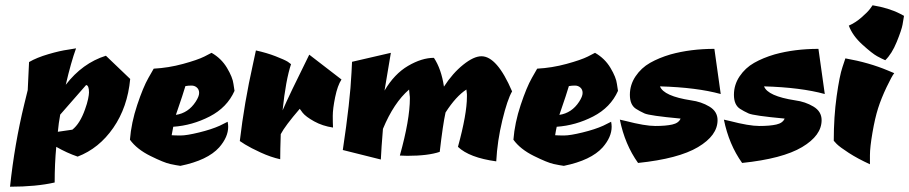

<svg xmlns="http://www.w3.org/2000/svg" viewBox="-20 -590 3443 727"><path d="M268 -407Q249 -355 229 -269Q292 -351 381 -379L473 -291Q463 -184 409 -106Q355 -28 274 3Q233 -11 193 -34Q187 30 187 101Q117 117 18 117Q35 -44 72 -196L85 -249L90 -355Q119 -372 163.5 -385Q208 -398 238 -402ZM302 -176Q310 -198 313.5 -215Q317 -232 317 -240Q317 -267 306 -268L208 -156Q202 -124 199 -91L254 -99Q283 -122 302 -176Z M630 -78Q641 -77 664 -77Q687 -77 734 -88.5Q781 -100 812 -114L842 -129Q844 -119 844 -110Q844 -71 810 -32Q766 17 663 38Q648 36 624.5 31Q601 26 549.5 0.5Q498 -25 472 -61Q477 -125 499.5 -192.5Q522 -260 542 -295L562 -330Q618 -333 673 -348Q728 -363 754 -376L781 -390Q818 -369 839.5 -333Q861 -297 864 -272L868 -246Q840 -183 774 -149Q708 -115 636 -110Q633 -97 630 -78ZM721 -205Q734 -225 734 -238Q734 -251 725.5 -258.5Q717 -266 705 -266Q693 -266 682 -264Q675 -239 646 -155Q693 -162 721 -205Z M1273 -289Q1258 -266 1249 -222Q1240 -178 1240 -151Q1240 -124 1241 -107Q1201 -113 1169.5 -130.5Q1138 -148 1126 -163L1115 -178Q1059 -113 1043 -82Q1041 -22 1041 13Q1005 5 967 -12.5Q929 -30 908 -43L888 -56Q905 -201 938 -348L949 -399Q990 -390 1023.5 -377Q1057 -364 1070 -356L1082 -347Q1062 -287 1050 -172Q1074 -228 1151 -383Z M1494 -1Q1532 -137 1532 -218Q1532 -225 1531 -230L1529 -251Q1471 -201 1430 -102Q1424 -30 1422 14L1278 -22Q1306 -208 1311 -316L1313 -356L1460 -390L1436 -247Q1473 -310 1525 -340.5Q1577 -371 1623 -371Q1651 -329 1661 -262Q1694 -313 1734 -345Q1774 -377 1803 -377Q1862 -377 1919 -244Q1901 -213 1882 -134.5Q1863 -56 1859 21Q1757 7 1714 -34Q1748 -158 1748 -224Q1748 -229 1748 -233L1746 -251Q1706 -225 1667 -164Q1657 -119 1645 -15Q1601 0 1522 0Q1508 0 1494 -1Z M2082 -78Q2093 -77 2116 -77Q2139 -77 2186 -88.5Q2233 -100 2264 -114L2294 -129Q2296 -119 2296 -110Q2296 -71 2262 -32Q2218 17 2115 38Q2100 36 2076.5 31Q2053 26 2001.5 0.5Q1950 -25 1924 -61Q1929 -125 1951.5 -192.5Q1974 -260 1994 -295L2014 -330Q2070 -333 2125 -348Q2180 -363 2206 -376L2233 -390Q2270 -369 2291.5 -333Q2313 -297 2316 -272L2320 -246Q2292 -183 2226 -149Q2160 -115 2088 -110Q2085 -97 2082 -78ZM2173 -205Q2186 -225 2186 -238Q2186 -251 2177.5 -258.5Q2169 -266 2157 -266Q2145 -266 2134 -264Q2127 -239 2098 -155Q2145 -162 2173 -205Z M2697 -135Q2697 -77 2623 -33Q2549 11 2396 27Q2346 -43 2327 -137Q2327 -137 2349 -132Q2422 -113 2461.5 -113Q2501 -113 2525.5 -118.5Q2550 -124 2557 -141Q2439 -152 2420.5 -160.5Q2402 -169 2388 -178Q2365 -193 2365 -231Q2365 -269 2386.5 -301Q2408 -333 2441.5 -352Q2475 -371 2519 -384Q2595 -405 2685 -405L2709 -234Q2618 -259 2479 -263Q2493 -226 2597 -210Q2635 -205 2666 -186.5Q2697 -168 2697 -135Z M3091 -135Q3091 -77 3017 -33Q2943 11 2790 27Q2740 -43 2721 -137Q2721 -137 2743 -132Q2816 -113 2855.5 -113Q2895 -113 2919.5 -118.5Q2944 -124 2951 -141Q2833 -152 2814.5 -160.5Q2796 -169 2782 -178Q2759 -193 2759 -231Q2759 -269 2780.5 -301Q2802 -333 2835.5 -352Q2869 -371 2913 -384Q2989 -405 3079 -405L3103 -234Q3012 -259 2873 -263Q2887 -226 2991 -210Q3029 -205 3060 -186.5Q3091 -168 3091 -135Z M3274 32Q3228 11 3194 -11Q3160 -33 3148 -45L3137 -57Q3137 -148 3148 -226Q3159 -304 3170 -336L3181 -369Q3271 -353 3342 -323L3366 -313Q3357 -302 3337 -260Q3317 -218 3305 -180.5Q3293 -143 3283.5 -87.5Q3274 -32 3274 -2.5Q3274 27 3274 32ZM3332 -362Q3320 -367 3301.5 -377Q3283 -387 3245.5 -421Q3208 -455 3194 -493Q3219 -504 3241.5 -523.5Q3264 -543 3274 -556L3284 -570Q3345 -560 3388 -538L3403 -530Q3401 -517 3397.5 -497Q3394 -477 3375.5 -431.5Q3357 -386 3332 -362Z"/></svg>

Font: Ceviche One
Style: Regular
Weight: 400
Version: Version 1.002